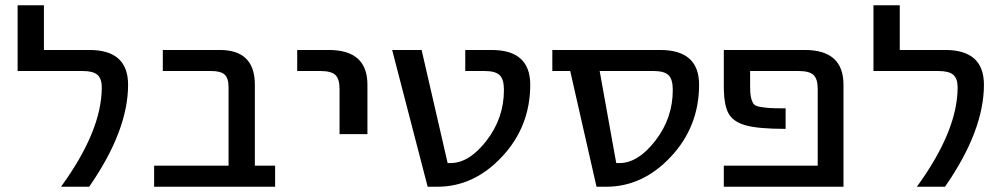

<svg xmlns="http://www.w3.org/2000/svg" viewBox="-20 -710 3803 730"><path d="M320 -520Q467 -520 467 -388Q467 -213 319 0H212Q367 -213 367 -378Q367 -411 350.5 -425.5Q334 -440 294 -440H47V-690H147V-520Z M849 -378Q849 -413 834 -426.5Q819 -440 783 -440H599V-520H816Q949 -520 949 -388V-80H1026V0H566V-80H849Z M1110 -440V-520H1230Q1377 -520 1377 -388V-200H1271V-372Q1271 -410 1255 -425Q1239 -440 1199 -440Z M1896 -368Q1896 -409 1879.5 -424.5Q1863 -440 1823 -440H1749V-520H1849Q1996 -520 1996 -388Q1996 -229 1889 -114.5Q1782 0 1643 0H1606L1471 -520H1583L1682 -90H1693Q1764 -90 1830 -175.5Q1896 -261 1896 -368Z M2148 -440H2080V-520H2490Q2638 -520 2638 -388Q2638 -229 2531 -114.5Q2424 0 2285 0H2248ZM2260 -440 2323 -90H2335Q2406 -90 2472 -175.5Q2538 -261 2538 -368Q2538 -409 2521.5 -424.5Q2505 -440 2465 -440Z M3040 -520Q3187 -520 3187 -388V0H2732V-80H3089V-372Q3089 -410 3073 -425Q3057 -440 3017 -440H2832V-382Q2832 -356 2834.5 -343Q2837 -330 2842.5 -319Q2848 -308 2865.5 -304.5Q2883 -301 2903.5 -299.5Q2924 -298 2967 -298V-220Q2863 -220 2815 -233.5Q2767 -247 2749.5 -279.5Q2732 -312 2732 -382V-520Z M3574 -520Q3721 -520 3721 -388Q3721 -213 3573 0H3466Q3621 -213 3621 -378Q3621 -411 3604.5 -425.5Q3588 -440 3548 -440H3301V-690H3401V-520Z"/></svg>

Font: M PLUS 1p Medium
Style: Regular
Weight: 500
Version: Version 1.062